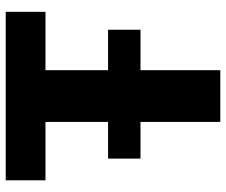

<svg xmlns="http://www.w3.org/2000/svg" viewBox="-79 -704 783 665"><g transform="rotate(-90 312.5 -371.5)"><path d="M95.7 -276.4V-388.7H222.7V-605.5H20.5V-743.2H604V-605.5H401.9V-388.7H542V-276.4H401.9V0H222.7V-276.4Z"/></g></svg>

Font: HaufeMerriweatherSans
Style: Bold
Weight: 700
Designer: Eben Sorkin
Foundry: Eben Sorkin
Version: Version 1.56